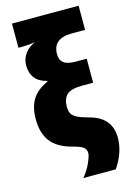

<svg xmlns="http://www.w3.org/2000/svg" viewBox="-138 -828 734 1074"><g transform="rotate(-15 229.0 -291.0)"><path d="M152 -395V-399Q60 -421 60 -514Q60 -551 83 -582Q106 -613 142 -626Q100 -620 65 -620H44V-760H430V-620H353Q243 -620 243 -529Q243 -495 264.5 -478.5Q286 -462 333 -462H397V-323H335Q269 -323 244.5 -300Q220 -277 220 -231Q220 -206 228.5 -190.5Q237 -175 260.5 -163.5Q284 -152 329 -140Q451 -107 451 10Q451 94 394 178H206Q234 145 251.5 106Q269 67 269 50Q269 28 253.5 16Q238 4 191 -8Q108 -30 71 -79Q34 -128 34 -208Q34 -278 62 -323Q90 -368 152 -395Z"/></g></svg>

Font: Noto Sans Display Black Narrow
Style: Regular
Weight: 900
Width: 4
Designer: Monotype Design team
Foundry: Monotype Imaging Inc.
Version: Version 1.000